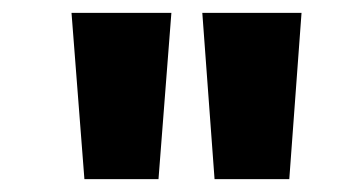

<svg xmlns="http://www.w3.org/2000/svg" viewBox="-20 -749 564 298"><path d="M111 -471H226L246 -729H91ZM313 -471H429L448 -729H294Z"/></svg>

Font: Noto Sans Devanagari UI ExtraCondensed ExtraBold
Style: Regular
Weight: 800
Width: 2
Designer: Jelle Bosma - Monotype Design Team
Foundry: Monotype Imaging Inc.
Version: Version 2.003